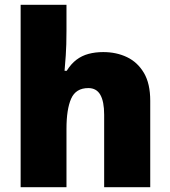

<svg xmlns="http://www.w3.org/2000/svg" viewBox="-20 -780 710 800"><path d="M257 -652Q257 -591 254 -549Q251 -507 249 -485H258Q276 -514 298.5 -531Q321 -548 349 -555.5Q377 -563 410 -563Q465 -563 509 -542Q553 -521 579.5 -476.5Q606 -432 606 -360V0H414V-302Q414 -357 398 -385Q382 -413 348 -413Q296 -413 276.5 -369Q257 -325 257 -243V0H66V-760H257Z"/></svg>

Font: Noto Sans Cham Black
Style: Regular
Weight: 900
Version: Version 2.002